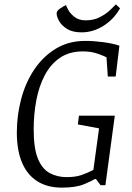

<svg xmlns="http://www.w3.org/2000/svg" viewBox="-20 -847 603 878"><path d="M263 11Q196 11 150 -18.5Q104 -48 80.5 -104Q57 -160 57 -241Q57 -320 77 -395Q97 -470 137 -529.5Q177 -589 235.5 -624.5Q294 -660 370 -660Q409 -660 453.5 -654Q498 -648 526 -638L509 -497H473L467 -585Q456 -591 426.5 -601.5Q397 -612 359 -612Q297 -612 254 -582.5Q211 -553 184.5 -502.5Q158 -452 146 -388Q134 -324 134 -255Q134 -170 153 -122.5Q172 -75 206.5 -56Q241 -37 285 -37Q325 -37 352.5 -46.5Q380 -56 407 -70L433 -260L336 -278L341 -318H505L462 0H440L419 -28H413Q401 -20 364 -4.5Q327 11 263 11ZM353 -699Q312 -699 287 -714.5Q262 -730 250.5 -750.5Q239 -771 239 -786Q239 -797 254 -807.5Q269 -818 282 -824Q283 -818 292.5 -801Q302 -784 321.5 -769Q341 -754 372 -754Q409 -754 437.5 -769Q466 -784 484.5 -802Q503 -820 510 -827L529 -809Q500 -758 452.5 -728.5Q405 -699 353 -699Z"/></svg>

Font: Faustina Light Light
Style: Italic
Weight: 300
Italic angle: -8°
Version: Version 1.200